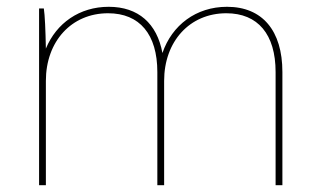

<svg xmlns="http://www.w3.org/2000/svg" viewBox="-20 -545 936 565"><path d="M95 0H115V-307C115 -423 190 -506 298 -506C391 -506 443 -444 443 -333V0H463V-307C463 -423 538 -506 646 -506C739 -506 791 -444 791 -333V0H811V-333C811 -455 752 -525 648 -525C557 -525 486 -471 458 -389C442 -476 387 -525 300 -525C214 -525 146 -477 115 -402C114 -456 112 -501 109 -520H95Z"/></svg>

Font: Fixel Display Thin
Style: Regular
Weight: 100
Designer: AlfaBravo + MacPaw
Foundry: Kyrylo Tkachov, Marchela Mozhyna, Serhii Makarenko, Maria Weinstein, Zakhar Kryvoshyya
Version: Version 1.211